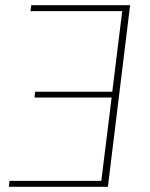

<svg xmlns="http://www.w3.org/2000/svg" viewBox="-20 -723 579 743"><path d="M483.5 -703 397.5 0H14.5L16.5 -23H372L412 -345.5H113.5L116 -368H414.5L453 -680H98L101 -703Z"/></svg>

Font: Lato Thin
Style: Italic
Weight: 200
Italic angle: -7°
Designer: Lukasz Dziedzic
Foundry: tyPoland Lukasz Dziedzic
Version: Version 2.007; 2014-02-27